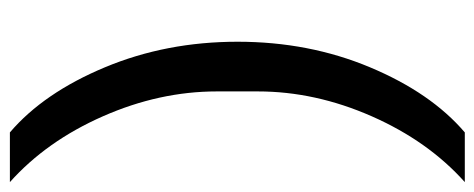

<svg xmlns="http://www.w3.org/2000/svg" viewBox="-318 -526 983 398"><g transform="rotate(-90 174.0 -327.5)"><path d="M98 144H-5Q80 68 131.5 -49Q183 -166 183 -285V-370Q183 -489 131.5 -606Q80 -723 -5 -799H98Q180 -729 233 -602Q286 -475 286 -327Q286 -179 233 -52.5Q180 74 98 144Z"/></g></svg>

Font: IBM Plex Sans JP Medium
Style: Regular
Weight: 500
Designer: Mike Abbink; Paul van der Laan; Pieter van Rosmalen; Wujin Sim; Yejin Wi; Jinhee Kim; Boomi Park; Yona Kim; Kichan Ma
Foundry: Sandoll Inc.
Version: Version 1.001